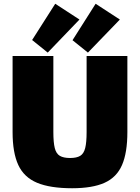

<svg xmlns="http://www.w3.org/2000/svg" viewBox="-20 -988 745 1022"><path d="M658 -690V-285Q658 -175 629.5 -109.5Q601 -44 536.5 -15Q472 14 364 14Q247 14 177.5 -15Q108 -44 77.5 -109.5Q47 -175 47 -285V-690H264V-285Q264 -230 271.5 -200Q279 -170 298.5 -158.5Q318 -147 353 -147Q388 -147 407 -158.5Q426 -170 433.5 -200Q441 -230 441 -285V-690ZM274 -968 403 -884 234 -708 151 -775ZM489 -968 618 -884 448 -708 366 -774Z"/></svg>

Font: Exo 2 Black
Style: Regular
Weight: 900
Designer: Natanael Gama
Foundry: Natanael Gama
Version: Version 2.010